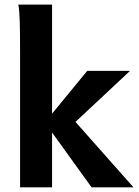

<svg xmlns="http://www.w3.org/2000/svg" viewBox="-20 -801 596 821"><path d="M65.9 -551.8Q65.9 -651.4 64.7 -702.1Q63.5 -752.9 58.6 -781.2H202.6V-314.9L353 -498H536.1L302.7 -279.8L550.8 0H371.6L202.6 -234.4V0H65.9Z"/></svg>

Font: Lesson One
Style: Bold
Weight: 700
Designer: But Ko, Victor Gaultney, Annie Olsen, Julie Remington, Don Collingsworth, Eric Hays, Becca Hirsbrunner
Version: Version 1.100